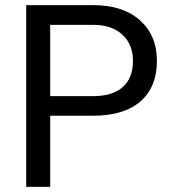

<svg xmlns="http://www.w3.org/2000/svg" viewBox="-20 -731 671 751"><path d="M82.5 0ZM176.3 -278.3V0H82.5V-710.9H344.7Q461.4 -710.9 527.6 -651.4Q593.8 -591.8 593.8 -493.7Q593.8 -390.1 529.1 -334.2Q464.4 -278.3 343.8 -278.3ZM176.3 -355H344.7Q419.9 -355 460 -390.4Q500 -425.8 500 -492.7Q500 -556.2 460 -594.2Q419.9 -632.3 350.1 -633.8H176.3Z"/></svg>

Font: Roboto
Style: Regular
Weight: 400
Designer: Google
Version: Version 2.134; 2016; ttfautohint (v1.6)